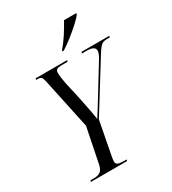

<svg xmlns="http://www.w3.org/2000/svg" viewBox="-220 -1051 1049 1168"><g transform="rotate(-30 304.5 -467.0)"><path d="M68 0 70 -10H97Q124 -10 140.5 -22Q157 -34 164 -68L213 -311L139 -659Q133 -688 126.5 -696Q120 -704 100 -704H90L91 -714H313L310 -704H266Q247 -704 236 -698Q225 -692 225 -676Q225 -662 227 -646Q229 -630 235 -597L262 -477Q268 -443 277.5 -399Q287 -355 293 -312Q308 -336 325 -363.5Q342 -391 363 -425L482 -619Q493 -636 498 -650Q503 -664 503 -671Q503 -704 445 -704H411L414 -714H609L607 -704H586Q572 -704 560.5 -700Q549 -696 536.5 -681.5Q524 -667 506 -637L300 -305L255 -69Q251 -49 251 -37Q251 -21 263.5 -15.5Q276 -10 299 -10H324L322 0ZM316 -782Q343 -812 370 -853.5Q397 -895 418 -934H504L503 -925Q489 -906 458 -878Q427 -850 391 -821.5Q355 -793 324 -774H315Z"/></g></svg>

Font: Noto Serif Display ExtraCondensed
Style: Italic
Weight: 400
Width: 2
Italic angle: -12°
Designer: Monotype Design Team
Foundry: Monotype Imaging Inc.
Version: Version 2.009